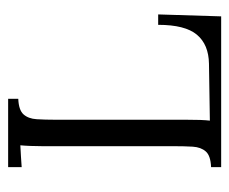

<svg xmlns="http://www.w3.org/2000/svg" viewBox="-66 -500 566 474"><g transform="rotate(-90 217.0 -263.0)"><path d="M41.4 0V-24.9Q69.7 -26 80.1 -38Q90.6 -49.9 91.9 -70.2Q93.1 -90.6 93.1 -117V-441.5Q93.1 -456.9 93.7 -470.7Q94.2 -484.4 95.3 -495.8Q81.8 -495.4 68.4 -494.3Q55 -493.2 41.4 -492.5V-525.9H210.1V-500.9Q182.3 -499.8 171.6 -487.9Q161 -476 159.7 -455.6Q158.4 -435.3 158.4 -408.5V-86.5Q158.4 -66.4 157.9 -51.9Q157.3 -37.4 156.2 -27.9L296.7 -30.1Q344 -30.8 368.4 -60Q392.7 -89.1 392.7 -155.5H418.4L413.6 0Z"/></g></svg>

Font: Parastoo
Style: Regular
Weight: 400
Foundry: Saber Rastikerdar (saber.rastikerdar@gmail.com)
Version: Version 3.000